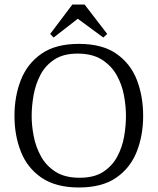

<svg xmlns="http://www.w3.org/2000/svg" viewBox="-20 -820 697 849"><path d="M329 9Q227 9 164 -34Q101 -77 72.5 -149Q44 -221 44 -307Q44 -395 72.5 -467Q101 -539 163.5 -582.5Q226 -626 329 -626Q432 -626 494.5 -582.5Q557 -539 585 -467Q613 -395 613 -307Q613 -221 584.5 -149Q556 -77 493.5 -34Q431 9 329 9ZM332 -34Q397 -34 437 -60.5Q477 -87 499 -128.5Q521 -170 529 -217.5Q537 -265 537 -307Q537 -351 528 -399Q519 -447 495.5 -488.5Q472 -530 430 -556.5Q388 -583 323 -583Q260 -583 220 -556.5Q180 -530 158.5 -488.5Q137 -447 128.5 -399Q120 -351 120 -307Q120 -265 129 -218Q138 -171 161 -129Q184 -87 225.5 -60.5Q267 -34 332 -34ZM217 -654 202 -670 300 -800H354L454 -670L437 -654L324 -737Z"/></svg>

Font: Manuale Light
Style: Regular
Weight: 300
Designer: Eduardo Tunni / Pablo Cosgaya
Foundry: Eduardo Tunni / Pablo Cosgaya
Version: Version 1.002